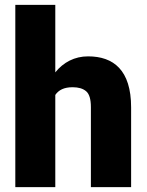

<svg xmlns="http://www.w3.org/2000/svg" viewBox="-20 -770 604 790"><path d="M43 -750V0H207.5V-379.4C221.2 -399.4 243.2 -411.1 278.8 -411.1C302.7 -411.1 321.3 -405.8 334.5 -394.5C347.7 -383.3 354 -361.3 354 -329.1V0H519.5V-328.1C519.5 -481.9 446.8 -538.1 342.3 -538.1C287.1 -538.1 240.7 -513.7 207.5 -472.2V-750Z"/></svg>

Font: Vazirmatn Black
Style: Regular
Weight: 900
Designer: Saber Rastikerdar
Foundry: Saber Rastikerdar
Version: Version 33.003